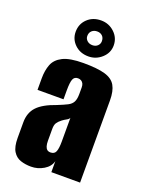

<svg xmlns="http://www.w3.org/2000/svg" viewBox="-137 -778 648 854"><g transform="rotate(20 187.0 -351.0)"><path d="M119 8Q92 8 69.5 0.5Q47 -7 33.5 -28.5Q20 -50 20 -92V-166Q20 -211 46.5 -239.5Q73 -268 134 -289Q164 -301 180.5 -309.5Q197 -318 204 -331.5Q211 -345 211 -370V-400Q211 -411 207.5 -418Q204 -425 197.5 -429Q191 -433 182 -433Q165 -433 159 -418Q153 -403 153 -365V-323H30V-378Q30 -415 41 -443.5Q52 -472 84.5 -488.5Q117 -505 182 -505Q248 -505 284 -494.5Q320 -484 334.5 -458.5Q349 -433 349 -389V0H213V-52Q206 -25 178.5 -8.5Q151 8 119 8ZM179 -81Q198 -81 204 -96.5Q210 -112 210 -143V-256Q207 -249 196.5 -243.5Q186 -238 177 -231Q164 -221 157.5 -211Q151 -201 151 -182V-126Q151 -111 154 -101Q157 -91 163 -86Q169 -81 179 -81ZM191 -540Q152 -540 126.5 -564.5Q101 -589 101 -624Q101 -661 126.5 -685.5Q152 -710 191 -710Q228 -710 254.5 -685Q281 -660 281 -624Q281 -589 254 -564.5Q227 -540 191 -540ZM191 -593Q206 -593 215.5 -602Q225 -611 225 -624Q225 -640 215.5 -649Q206 -658 191 -658Q176 -658 166 -649Q156 -640 156 -624Q156 -611 166 -602Q176 -593 191 -593Z"/></g></svg>

Font: Alumni Sans ExtraBold
Style: Regular
Weight: 800
Designer: Robert E. Leuschke
Foundry: Robert E. Leuschke
Version: Version 1.018